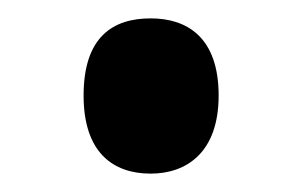

<svg xmlns="http://www.w3.org/2000/svg" viewBox="-20 -565 329 209"><path d="M144 -376C183 -376 218 -399 218 -461C218 -525 183 -545 144 -545C103 -545 71 -525 71 -461C71 -399 103 -376 144 -376Z"/></svg>

Font: Noto Serif Display Condensed Black
Style: Regular
Weight: 900
Width: 3
Designer: Monotype Design Team
Foundry: Monotype Imaging Inc.
Version: Version 2.009